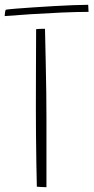

<svg xmlns="http://www.w3.org/2000/svg" viewBox="-36 -780 390 800"><path d="M157.5 0Q153 0 137.5 -0.8Q122 -1.5 117.5 -2Q116.5 -42.5 115.5 -100.2Q114.5 -158 114 -218Q113.5 -278 113.5 -324.5Q113.5 -387 113.8 -472.5Q114 -558 114.5 -658.5Q119.5 -659.5 131.2 -659.8Q143 -660 151.5 -660Q153 -591 154.5 -522.5Q156 -454 156.8 -394.2Q157.5 -334.5 157.5 -291.5ZM333 -730.5Q285.5 -730.5 222 -727.8Q158.5 -725 95.2 -721Q32 -717 -16.5 -713Q-16.5 -718.5 -15.2 -727.2Q-14 -736 -12 -739.5Q-0.5 -741.5 30.2 -744Q61 -746.5 102 -749.2Q143 -752 186.8 -754.5Q230.5 -757 269 -758.5Q307.5 -760 331.5 -760Z"/></svg>

Font: Grandstander Thin
Style: Regular
Weight: 100
Designer: Tyler Finck
Foundry: Etcetera Type Co
Version: Version 1.200; ttfautohint (v1.8.3)